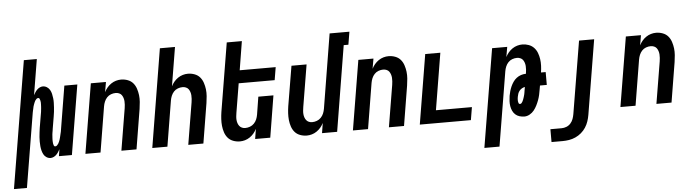

<svg xmlns="http://www.w3.org/2000/svg" viewBox="-103 -975 5157 1430"><g transform="rotate(-5 2475.0 -260.0)"><path d="M-50 215 107 -735H204L160 -469Q166 -480 172.5 -490Q179 -500 187.5 -508.5Q196 -517 207.5 -522.5Q219 -528 230 -528Q247 -528 261 -519Q275 -510 283 -496Q291 -482 294.5 -466Q298 -450 300 -433.5Q302 -417 301.5 -400Q301 -383 300 -366Q299 -349 297 -332Q295 -315 292 -298L277 -209Q276 -202 275 -194.5Q274 -187 272.5 -180Q271 -173 270.5 -166Q270 -159 269.5 -152Q269 -145 268.5 -137.5Q268 -130 268 -123Q268 -116 268.5 -109Q269 -102 270 -95.5Q271 -89 274 -82Q277 -75 284 -75Q292 -75 298 -81Q304 -87 308 -93.5Q312 -100 315 -107.5Q318 -115 320.5 -122Q323 -129 324.5 -136Q326 -143 328 -150.5Q330 -158 331.5 -165.5Q333 -173 335 -180L391 -520H488L402 0H305L313 -51Q307 -40 300.5 -30Q294 -20 285.5 -11.5Q277 -3 265.5 2.5Q254 8 243 8Q226 8 212 -1Q198 -10 190.5 -24Q183 -38 179 -54Q175 -70 173.5 -86.5Q172 -103 172 -120Q172 -137 173 -154Q174 -171 176.5 -188Q179 -205 181 -222L196 -311Q197 -318 198.5 -325.5Q200 -333 201 -340Q202 -347 202.5 -354Q203 -361 204 -368Q205 -375 205 -382.5Q205 -390 205.5 -397Q206 -404 205.5 -411Q205 -418 203.5 -424.5Q202 -431 199 -438Q196 -445 189 -445Q181 -445 175 -439Q169 -433 165 -426.5Q161 -420 158.5 -412.5Q156 -405 153 -398Q150 -391 148.5 -384Q147 -377 145.5 -369.5Q144 -362 142 -354.5Q140 -347 139 -340L47 215Z M503 0 589 -520H702L689 -445Q698 -463 711 -478.5Q724 -494 741 -505.5Q758 -517 777 -522.5Q796 -528 815 -528Q841 -528 865 -519Q889 -510 904.5 -492Q920 -474 928 -450Q936 -426 939 -401Q942 -376 940 -350Q938 -324 934 -298L885 0H772L824 -313Q826 -326 827 -339.5Q828 -353 827 -366Q826 -379 822 -391Q818 -403 811 -412.5Q804 -422 792 -427Q780 -432 767 -432Q749 -432 731.5 -425.5Q714 -419 701.5 -405.5Q689 -392 682 -375Q675 -358 672 -340L616 0Z M1003 0 1124 -735H1237L1189 -445Q1198 -463 1211 -478.5Q1224 -494 1241 -505.5Q1258 -517 1277 -522.5Q1296 -528 1315 -528Q1341 -528 1365 -519Q1389 -510 1404.5 -492Q1420 -474 1428 -450Q1436 -426 1439 -401Q1442 -376 1440 -350Q1438 -324 1434 -298L1385 0H1272L1324 -313Q1326 -326 1327 -339.5Q1328 -353 1327 -366Q1326 -379 1322 -391Q1318 -403 1311 -412.5Q1304 -422 1292 -427Q1280 -432 1267 -432Q1249 -432 1231.5 -425.5Q1214 -419 1201.5 -405.5Q1189 -392 1182 -375Q1175 -358 1172 -340L1116 0Z M1658 8Q1632 8 1608 -1Q1584 -10 1568.5 -28Q1553 -46 1545 -70Q1537 -94 1534.5 -119Q1532 -144 1533.5 -170Q1535 -196 1539 -222L1624 -735H1737L1702 -520H1971L1955 -424H1686L1650 -207Q1648 -194 1646.5 -180.5Q1645 -167 1646 -154Q1647 -141 1651 -129Q1655 -117 1662.5 -107.5Q1670 -98 1681.5 -93Q1693 -88 1706 -88Q1724 -88 1741.5 -94.5Q1759 -101 1772 -114.5Q1785 -128 1792 -145Q1799 -162 1802 -180L1823 -312H1936L1885 0H1772L1784 -75Q1775 -57 1762 -41.5Q1749 -26 1732 -14.5Q1715 -3 1696 2.5Q1677 8 1658 8Z M2158 8Q2132 8 2108 -1Q2084 -10 2068.5 -28Q2053 -46 2045 -70Q2037 -94 2034.5 -119Q2032 -144 2033.5 -170Q2035 -196 2039 -222L2089 -520H2202L2150 -207Q2148 -194 2146.5 -180.5Q2145 -167 2146 -154Q2147 -141 2151 -129Q2155 -117 2162.5 -107.5Q2170 -98 2181.5 -93Q2193 -88 2206 -88Q2224 -88 2241.5 -94.5Q2259 -101 2272 -114.5Q2285 -128 2292 -145Q2299 -162 2302 -180L2393 -735H2541L2525 -639H2490L2385 0H2272L2284 -75Q2275 -57 2262 -41.5Q2249 -26 2232 -14.5Q2215 -3 2196 2.5Q2177 8 2158 8Z M2503 0 2589 -520H2702L2689 -445Q2698 -463 2711 -478.5Q2724 -494 2741 -505.5Q2758 -517 2777 -522.5Q2796 -528 2815 -528Q2841 -528 2865 -519Q2889 -510 2904.5 -492Q2920 -474 2928 -450Q2936 -426 2939 -401Q2942 -376 2940 -350Q2938 -324 2934 -298L2885 0H2772L2824 -313Q2826 -326 2827 -339.5Q2828 -353 2827 -366Q2826 -379 2822 -391Q2818 -403 2811 -412.5Q2804 -422 2792 -427Q2780 -432 2767 -432Q2749 -432 2731.5 -425.5Q2714 -419 2701.5 -405.5Q2689 -392 2682 -375Q2675 -358 2672 -340L2616 0Z M3003 0 3089 -520H3202L3132 -96H3401L3385 0Z M3467 215 3589 -520H3702L3689 -445Q3698 -463 3711 -478.5Q3724 -494 3741 -505.5Q3758 -517 3777 -522.5Q3796 -528 3815 -528Q3840 -528 3863 -519.5Q3886 -511 3902 -494Q3918 -477 3926.5 -454.5Q3935 -432 3938.5 -408Q3942 -384 3941 -358.5Q3940 -333 3936 -308H3971V-212H3920L3915 -183Q3912 -163 3907.5 -143Q3903 -123 3896 -104Q3889 -85 3879.5 -66Q3870 -47 3857 -30.5Q3844 -14 3824.5 -3Q3805 8 3785 8Q3766 8 3748 2.5Q3730 -3 3717 -15Q3704 -27 3696.5 -43.5Q3689 -60 3686 -78.5Q3683 -97 3684 -116Q3685 -135 3688 -155Q3691 -172 3696 -189.5Q3701 -207 3708.5 -224Q3716 -241 3727 -257Q3738 -273 3753 -284.5Q3768 -296 3786 -302Q3804 -308 3821 -308H3823L3824 -313Q3826 -326 3827 -339.5Q3828 -353 3827 -366Q3826 -379 3822 -391Q3818 -403 3811 -412.5Q3804 -422 3792 -427Q3780 -432 3767 -432Q3749 -432 3731.5 -425.5Q3714 -419 3701.5 -405.5Q3689 -392 3682 -375Q3675 -358 3672 -340L3580 215ZM3760 -88Q3767 -88 3772 -93.5Q3777 -99 3780 -105.5Q3783 -112 3785.5 -118Q3788 -124 3790 -130.5Q3792 -137 3794 -143.5Q3796 -150 3797.5 -156.5Q3799 -163 3800 -169.5Q3801 -176 3802 -183L3807 -211Q3795 -209 3784 -202.5Q3773 -196 3765.5 -186.5Q3758 -177 3754 -165.5Q3750 -154 3748 -142Q3747 -134 3746 -126.5Q3745 -119 3746 -111Q3747 -103 3749.5 -95.5Q3752 -88 3760 -88Z M3969 215V119H4053Q4071 119 4089 112Q4107 105 4120 90.5Q4133 76 4139.5 58Q4146 40 4149 22L4239 -520H4352L4260 37Q4256 61 4248 85Q4240 109 4226 130.5Q4212 152 4192 169Q4172 186 4148.5 196.5Q4125 207 4100.5 211Q4076 215 4052 215Z M4503 0 4589 -520H4702L4689 -445Q4698 -463 4711 -478.5Q4724 -494 4741 -505.5Q4758 -517 4777 -522.5Q4796 -528 4815 -528Q4841 -528 4865 -519Q4889 -510 4904.5 -492Q4920 -474 4928 -450Q4936 -426 4939 -401Q4942 -376 4940 -350Q4938 -324 4934 -298L4885 0H4772L4824 -313Q4826 -326 4827 -339.5Q4828 -353 4827 -366Q4826 -379 4822 -391Q4818 -403 4811 -412.5Q4804 -422 4792 -427Q4780 -432 4767 -432Q4749 -432 4731.5 -425.5Q4714 -419 4701.5 -405.5Q4689 -392 4682 -375Q4675 -358 4672 -340L4616 0Z"/></g></svg>

Font: Iosevka Term Curly
Style: Bold Italic
Weight: 700
Italic angle: -9°
Designer: Belleve Invis
Foundry: Belleve Invis
Version: Version 32.3.0